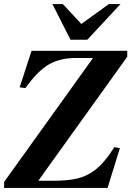

<svg xmlns="http://www.w3.org/2000/svg" viewBox="-32 -917 663 937"><path d="M553 -194 493 0H-12V-29L422 -634H339Q260 -634 205.5 -602Q151 -570 92 -487L64 -491L122 -669H589V-640L155 -35H230Q300 -35 345.5 -46Q391 -57 429 -85Q478 -122 526 -199ZM556 -897 394 -723H312L224 -897H275L365 -800L499 -897Z"/></svg>

Font: STIX MathJax Latin
Style: Bold Italic
Weight: 700
Italic angle: -16.33°
Designer: MicroPress Inc., with final additions and corrections provided by Coen Hoffman, Elsevier (retired)
Version: Version 1.1.1